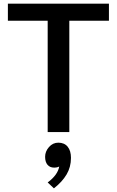

<svg xmlns="http://www.w3.org/2000/svg" viewBox="-20 -720 637 1047"><path d="M240 -607H23V-700H574V-607H358V0H240ZM367 141Q367 191 343 231.5Q319 272 274 307L240 275Q295 234 303 188Q292 194 275 194Q252 194 239 178.5Q226 163 226 135Q226 106 247 82Q268 58 298 58Q331 58 349 80Q367 102 367 141Z"/></svg>

Font: KoHo SemiBold
Style: Regular
Weight: 600
Designer: Cadson Demak & Katatrad Team
Foundry: Cadson Demak Co.,Ltd.
Version: Version 1.000; ttfautohint (v1.6)